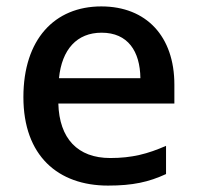

<svg xmlns="http://www.w3.org/2000/svg" viewBox="-20 -569 614 599"><path d="M296 -549C150 -549 53 -446 53 -266C53 -83 161 10 317 10C394 10 444 -1 498 -26V-114C441 -89 392 -76 324 -76C222 -76 165 -137 162 -246H524V-305C524 -455 437 -549 296 -549ZM297 -467C379 -467 417 -409 418 -325H164C173 -415 220 -467 297 -467Z"/></svg>

Font: Noto Sans Canadian Aboriginal Medium
Style: Regular
Weight: 500
Designer: Monotype Design Team, Typotheque's Kevin King
Foundry: Monotype Imaging Inc.
Version: Version 2.004